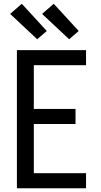

<svg xmlns="http://www.w3.org/2000/svg" viewBox="-20 -1002 540 1022"><path d="M70 0V-735H438V-655H160V-422H382V-342H160V-80H438V0ZM348 -793 204 -928 266 -982 399 -837ZM178 -793 34 -928 96 -982 229 -837Z"/></svg>

Font: Iosevka Curly Medium
Style: Regular
Weight: 500
Monospace: yes
Designer: Belleve Invis
Foundry: Belleve Invis
Version: Version 22.1.2; ttfautohint (v1.8.4)